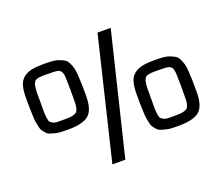

<svg xmlns="http://www.w3.org/2000/svg" viewBox="-124 -956 1331 1143"><g transform="rotate(-20 541.0 -384.0)"><path d="M1024.9 -234.4Q1024.9 -145.5 987.5 -113.3Q950.2 -81.1 853.5 -81.1Q827.6 -81.1 808.1 -82.3Q788.6 -83.5 771.7 -88.4Q754.9 -93.3 742.9 -96.9Q731 -100.6 721.4 -112.1Q711.9 -123.5 705.8 -131.6Q699.7 -139.6 695.3 -159.2Q690.9 -178.7 689 -192.4Q687 -206.1 685.8 -235.1Q684.6 -264.2 684.3 -284.7Q684.1 -305.2 684.1 -344.7Q684.1 -391.1 692.6 -420.7Q701.2 -450.2 722.4 -467.5Q743.7 -484.9 774.2 -491.5Q804.7 -498 853.5 -498Q885.7 -498 908.9 -496.1Q932.1 -494.1 950.9 -486.3Q969.7 -478.5 981.4 -471.4Q993.2 -464.4 1002 -445.8Q1010.7 -427.2 1014.9 -412.4Q1019 -397.5 1021.5 -365.2Q1023.9 -333 1024.4 -307.6Q1024.9 -282.2 1024.9 -234.4ZM674.3 -768.1Q542 -221.7 487.8 -0.5H405.8Q491.7 -355.5 590.8 -768.1ZM949.2 -306.6Q949.2 -383.3 944.8 -400.9Q939.5 -423.3 919.9 -429.7Q905.3 -434.1 853.5 -434.1Q836.9 -434.1 828.9 -434.1Q820.8 -434.1 809.1 -433.1Q797.4 -432.1 793 -431.2Q788.6 -430.2 781 -426.8Q773.4 -423.3 771.2 -419.9Q769 -416.5 765.1 -409.7Q761.2 -402.8 760.5 -395.8Q759.8 -388.7 758.1 -377Q756.3 -365.2 756.3 -353Q756.3 -340.8 756.3 -322.8Q756.3 -307.6 756.3 -281.7Q755.9 -242.2 756.1 -226.3Q756.3 -210.4 759.3 -190.2Q762.2 -169.9 766.4 -164.8Q770.5 -159.7 782.2 -153.1Q793.9 -146.5 807.1 -146Q820.3 -145.5 845.2 -145.5Q872.1 -145.5 887 -146.2Q901.9 -147 915.3 -151.4Q928.7 -155.8 934.1 -161.1Q939.5 -166.5 943.6 -179.9Q947.8 -193.4 948.5 -208.3Q949.2 -223.1 949.2 -250ZM398.4 -438.5Q398.4 -349.6 361.1 -317.4Q323.7 -285.2 227.1 -285.2Q201.2 -285.2 181.6 -286.4Q162.1 -287.6 145.3 -292.5Q128.4 -297.4 116.5 -301Q104.5 -304.7 95 -316.2Q85.4 -327.6 79.3 -335.7Q73.2 -343.8 68.8 -363.3Q64.5 -382.8 62.5 -396.5Q60.5 -410.2 59.3 -439.2Q58.1 -468.3 57.9 -488.8Q57.6 -509.3 57.6 -548.8Q57.6 -595.2 66.2 -624.8Q74.7 -654.3 95.9 -671.6Q117.2 -689 147.7 -695.6Q178.2 -702.1 227.1 -702.1Q259.3 -702.1 282.5 -700.2Q305.7 -698.2 324.5 -690.4Q343.3 -682.6 355 -675.5Q366.7 -668.5 375.5 -649.9Q384.3 -631.3 388.4 -616.5Q392.6 -601.6 395 -569.3Q397.5 -537.1 397.9 -511.7Q398.4 -486.3 398.4 -438.5ZM322.8 -510.7Q322.8 -587.4 318.4 -605Q313 -627.4 293.5 -633.8Q278.8 -638.2 227.1 -638.2Q210.4 -638.2 202.4 -638.2Q194.3 -638.2 182.6 -637.2Q170.9 -636.2 166.5 -635.3Q162.1 -634.3 154.5 -630.9Q147 -627.4 144.8 -624Q142.6 -620.6 138.7 -613.8Q134.8 -606.9 134 -599.9Q133.3 -592.8 131.6 -581.1Q129.9 -569.3 129.9 -557.1Q129.9 -544.9 129.9 -526.9Q129.9 -511.7 129.9 -485.8Q129.4 -446.3 129.6 -430.4Q129.9 -414.6 132.8 -394.3Q135.7 -374 139.9 -368.9Q144 -363.8 155.8 -357.2Q167.5 -350.6 180.7 -350.1Q193.8 -349.6 218.8 -349.6Q245.6 -349.6 260.5 -350.3Q275.4 -351.1 288.8 -355.5Q302.2 -359.9 307.6 -365.2Q313 -370.6 317.1 -384Q321.3 -397.5 322 -412.4Q322.8 -427.2 322.8 -454.1Z"/></g></svg>

Font: Coda
Style: Regular
Weight: 400
Designer: vernon adams
Foundry: vernon adams
Version: Version 2.001; ttfautohint (v0.8) -r 50 -G 200 -x